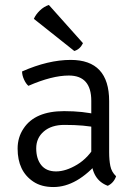

<svg xmlns="http://www.w3.org/2000/svg" viewBox="-20 -742 544 774"><path d="M381 -94.5Q290.5 12 195.5 12Q147 12 114.8 -9.5Q82.5 -31 66.8 -64.2Q51 -97.5 51 -143Q51 -188.5 75 -224Q121 -294 238.5 -294Q315.5 -294 373.5 -279.5V-226.5Q323 -238.5 239.5 -238.5Q187.5 -238.5 156.8 -212.2Q126 -186 126 -144Q126 -102 146.2 -76.5Q166.5 -51 206 -51Q245.5 -51 291.2 -78.5Q337 -106 368.5 -162ZM265 -500.5Q420 -500.5 420 -334.5V-128.5Q420 -97 424.8 -73Q429.5 -49 448 -31.5Q439 -5 414.5 7Q349.5 -17 348 -103.5V-335.5Q348 -437.5 257.5 -437.5Q189.5 -437.5 94.5 -396Q84.5 -404.5 76.8 -421.5Q69 -438.5 69 -454Q174.5 -500.5 265 -500.5ZM177 -722Q157 -715.5 140.5 -699.5Q124 -683.5 116.5 -666L279.5 -536.5Q302.5 -543 314.5 -568Z"/></svg>

Font: Signika-CLs Light
Style: CLs-Regular
Weight: 300
Version: Version 2.003;gftools[0.9.32]